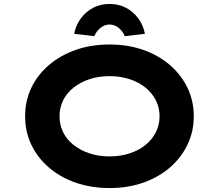

<svg xmlns="http://www.w3.org/2000/svg" viewBox="-20 -941 1108 971"><path d="M535 10Q440 10 362 -17.5Q284 -45 227 -94Q170 -143 138.5 -209Q107 -275 107 -353Q107 -431 138.5 -497Q170 -563 227.5 -612Q285 -661 362.5 -688.5Q440 -716 534 -716Q627 -716 705 -688.5Q783 -661 840 -611.5Q897 -562 928.5 -496Q960 -430 960 -353Q960 -276 928.5 -210Q897 -144 840 -94.5Q783 -45 705 -17.5Q627 10 535 10ZM534 -150Q589 -150 636 -165.5Q683 -181 716.5 -208.5Q750 -236 768.5 -273Q787 -310 787 -353Q787 -396 768.5 -433Q750 -470 716.5 -497.5Q683 -525 636 -540.5Q589 -556 534 -556Q479 -556 432.5 -540.5Q386 -525 351.5 -497.5Q317 -470 299 -433Q281 -396 281 -353Q281 -310 299 -273Q317 -236 351.5 -208.5Q386 -181 432.5 -165.5Q479 -150 534 -150ZM457 -758 355 -770Q364 -815 389.5 -849Q415 -883 452 -902Q489 -921 534 -921Q580 -921 616.5 -902Q653 -883 678.5 -849Q704 -815 713 -770L611 -758Q601 -783 580 -800Q559 -817 534 -817Q509 -817 488 -800Q467 -783 457 -758Z"/></svg>

Font: Lexend Tera
Style: Bold
Weight: 700
Designer: Bonnie Shaver-Troup, Thomas Jockin
Foundry: Lexend
Version: Version 1.007